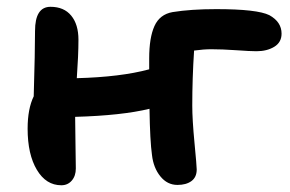

<svg xmlns="http://www.w3.org/2000/svg" viewBox="-20 -509 861 570"><path d="M162.1 41Q116.7 41 89.4 -4.9Q62 -50.8 62 -127Q62 -186 80.1 -223.1Q84 -356.9 84 -417Q84 -488.8 129.9 -488.8Q169.9 -488.8 191.4 -462.6Q212.9 -436.5 212.9 -391.1Q212.9 -345.2 208 -276.9Q337.9 -280.3 422.9 -303.2V-335.9Q422.9 -397 438.5 -431.6Q454.1 -466.3 492.2 -473.1Q546.4 -481.9 622.1 -481.9Q743.7 -481.9 779.8 -463.9Q815.9 -443.8 815.9 -409.2Q815.9 -383.3 794.2 -370.1Q772.5 -356.9 741.2 -356.9Q723.1 -356.9 681.2 -359.9Q639.2 -362.8 606.9 -362.8Q584.5 -362.8 556.2 -358.9Q550.8 -276.4 550.8 -195.8Q550.8 -153.8 557.4 -85Q564 -16.1 564 -5.9Q564 17.1 548.3 28.6Q532.7 40 506.8 40Q476.6 40 456.1 14.6Q435.5 -10.7 431.2 -48.8Q425.3 -90.3 423.8 -186Q341.3 -166 203.1 -162.1Q203.1 -132.8 204.1 -82Q205.1 -31.2 205.1 -8.8Q205.1 13.2 193.1 27.1Q181.2 41 162.1 41Z"/></svg>

Font: Shantell Sans Bouncy
Style: Regular
Weight: 600
Designer: Stephen Nixon, Anya Danilova, Shantell Martin
Foundry: Arrow Type
Version: Version 1.006;[9816181b4]